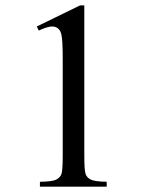

<svg xmlns="http://www.w3.org/2000/svg" viewBox="-20 -696 540 716"><path d="M117.2 -597.2 278.3 -675.8H294.4V-116.7Q294.4 -61 299.1 -47.4Q303.7 -33.7 318.4 -26.4Q333 -19 377.9 -18.1V0H128.9V-18.1Q175.8 -19 189.5 -26.1Q203.1 -33.2 208.5 -45.2Q213.9 -57.1 213.9 -116.7V-474.1Q213.9 -546.4 209 -566.9Q205.6 -582.5 196.5 -589.8Q187.5 -597.2 174.8 -597.2Q156.7 -597.2 124.5 -582Z"/></svg>

Font: Jameel Khushkhati
Style: Regular
Weight: 400
Version: Version 3.5